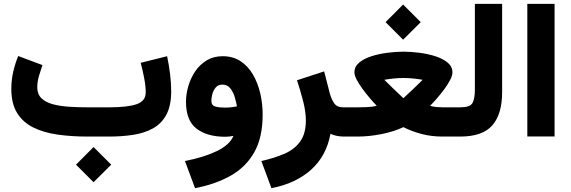

<svg xmlns="http://www.w3.org/2000/svg" viewBox="-20 -707 2956 994"><path d="M464.4 54.2 555.7 145.5 464.4 236.3 373.5 145.5ZM544.9 0H432.1Q349.1 0 277.6 -10.3Q206.1 -20.5 152.3 -47.1Q98.6 -73.7 68.6 -122.1Q38.6 -170.4 38.6 -247.1Q38.6 -293.5 48.8 -336.9Q59.1 -380.4 74.2 -417L199.7 -370.1Q191.4 -346.7 182.1 -315.2Q172.9 -283.7 172.9 -254.9Q172.9 -219.7 194.3 -198.7Q215.8 -177.7 252.4 -167.7Q289.1 -157.7 335.4 -154.5Q381.8 -151.4 432.1 -151.4H546.4Q641.1 -151.4 687.7 -167.7Q734.4 -184.1 734.4 -228.5Q734.4 -261.7 726.3 -303.2Q718.3 -344.7 708.5 -381.8L845.2 -416Q855 -368.7 860.6 -322.8Q866.2 -276.9 866.2 -234.4Q866.2 -159.7 841.3 -113.3Q816.4 -66.9 772.2 -42.5Q728 -18.1 669.9 -9Q611.8 0 544.9 0Z M1339.8 -113.3Q1339.8 4.4 1296.4 81.3Q1252.9 158.2 1174.1 202.6Q1095.2 247.1 989.7 267.1L937.5 126.5Q1034.7 107.9 1102.1 75.4Q1169.4 43 1188.5 -3.4Q1166 1 1146 1Q1052.7 1 997.8 -40.8Q942.9 -82.5 942.9 -179.7Q942.9 -219.2 954.8 -260.7Q966.8 -302.2 990.5 -337.4Q1014.2 -372.6 1049.8 -394.3Q1085.4 -416 1132.3 -416Q1186 -416 1225.1 -390.4Q1264.2 -364.7 1289.6 -321Q1314.9 -277.3 1327.4 -223.6Q1339.8 -169.9 1339.8 -113.3ZM1143.1 -149.9Q1164.1 -149.9 1180.7 -152.1Q1197.3 -154.3 1206.5 -156.2Q1203.6 -175.3 1196 -201.9Q1188.5 -228.5 1173.1 -248.8Q1157.7 -269 1131.3 -269Q1109.4 -269 1096.9 -254.2Q1084.5 -239.3 1079.3 -219.7Q1074.2 -200.2 1074.2 -185.5Q1074.2 -161.1 1094.7 -155.5Q1115.2 -149.9 1143.1 -149.9Z M1760.7 0Q1741.7 0 1723.1 -3.7Q1704.6 -7.3 1690.9 -14.6Q1669.9 100.6 1590.3 171.9Q1510.7 243.2 1385.3 267.1L1333 126.5Q1401.9 111.3 1453.9 88.4Q1505.9 65.4 1534.7 24.7Q1563.5 -16.1 1563.5 -84Q1563.5 -128.9 1548.6 -186.3Q1533.7 -243.7 1517.6 -291.5L1658.2 -337.4L1687 -225.1Q1694.8 -195.3 1709.5 -173.3Q1724.1 -151.4 1755.4 -151.4H1774.4V0Z M2066.9 -683.6 2158.2 -592.3 2066.9 -501.5 1976.1 -592.3ZM2068.4 -439.5Q2107.4 -439.5 2151.4 -433.8Q2195.3 -428.2 2234.1 -415.8Q2272.9 -403.3 2297.6 -382.8Q2322.3 -362.3 2322.3 -332.5Q2322.3 -315.9 2310.3 -292.7Q2298.3 -269.5 2279.8 -244.6Q2261.2 -219.7 2241.7 -197.3Q2222.2 -174.8 2206.5 -159.2Q2223.6 -154.3 2240 -152.8Q2256.3 -151.4 2270.5 -151.4H2346.7V0H2271Q2212.9 0 2162.4 -13.4Q2111.8 -26.9 2068.4 -48.8Q2022 -26.4 1956.8 -13.2Q1891.6 0 1832 0H1754.9V-151.4H1832.5Q1847.7 -151.4 1878.4 -152.3Q1909.2 -153.3 1930.2 -159.7Q1915 -175.3 1895.5 -198Q1876 -220.7 1857.7 -245.6Q1839.4 -270.5 1827.1 -293.5Q1814.9 -316.4 1814.9 -332.5Q1814.9 -362.3 1839.4 -382.8Q1863.8 -403.3 1902.8 -415.8Q1941.9 -428.2 1985.8 -433.8Q2029.8 -439.5 2068.4 -439.5ZM2068.8 -303.2Q2022.5 -303.2 1969.7 -293.9Q1987.8 -275.4 2011 -253.2Q2034.2 -231 2051.3 -214.8Q2068.4 -198.7 2068.4 -198.7Q2068.4 -198.7 2085.7 -214.8Q2103 -231 2126.5 -253.2Q2149.9 -275.4 2168 -293.9Q2115.2 -303.2 2068.8 -303.2Z M2327.1 -151.4H2363.3Q2413.1 -151.4 2425.8 -173.3Q2438.5 -195.3 2438.5 -244.1V-687H2579.6V-230Q2579.6 -116.2 2528.8 -58.1Q2478 0 2362.8 0H2327.1Z M2851.1 -687V-0.5H2710V-687Z"/></svg>

Font: Vazirmatn UI NL Black
Style: Regular
Weight: 900
Designer: Saber Rastikerdar
Foundry: Saber Rastikerdar
Version: Version 33.003